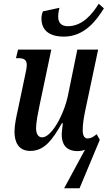

<svg xmlns="http://www.w3.org/2000/svg" viewBox="-20 -803 579 1033"><path d="M324 -606C434 -606 499 -693 539 -758L511 -783C479 -730 425 -662 345 -662C310 -662 293 -681 293 -713C293 -727 296 -748 300 -761L211 -742C206 -730 203 -717 203 -704C203 -641 244 -606 324 -606ZM325 210H408L517 -51L500 -81C482 -66 468 -58 451 -58C435 -58 425 -73 425 -102C425 -132 430 -167 438 -205L508 -536H396L346 -291C324 -185 257 -64 207 -64C183 -64 174 -87 174 -115C174 -143 185 -199 193 -237L256 -536H77L66 -490H78C105 -490 124 -484 124 -454C124 -438 119 -416 113 -388L76 -212C68 -176 58 -130 58 -95C58 -39 79 9 143 9C219 9 262 -51 313 -140H318C316 -116 312 -94 312 -79C312 -30 333 10 398 10C413 10 426 7 437 3Z"/></svg>

Font: Noto Serif Condensed Semi
Style: Italic
Weight: 600
Width: 3
Italic angle: -12°
Designer: Monotype Design Team
Foundry: Monotype Imaging Inc.
Version: Version 1.901